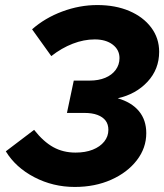

<svg xmlns="http://www.w3.org/2000/svg" viewBox="-20 -730 650 760"><path d="M276 10Q190 10 116 -28.5Q42 -67 3 -131L115 -216Q152 -169 191 -147.5Q230 -126 279 -126Q318 -126 347 -137.5Q376 -149 392.5 -169.5Q409 -190 409 -216Q409 -238 398 -252.5Q387 -267 366 -275Q345 -283 314 -283H245L272 -411H335Q370 -411 396.5 -422Q423 -433 438 -453.5Q453 -474 453 -500Q453 -533 426 -553.5Q399 -574 355 -574Q312 -574 268 -557Q224 -540 183 -508L107 -614Q158 -659 226.5 -684.5Q295 -710 365 -710Q437 -710 492 -686.5Q547 -663 578.5 -621Q610 -579 610 -525Q610 -456 564 -406.5Q518 -357 446 -341Q501 -325 530 -290Q559 -255 559 -203Q559 -144 521.5 -95.5Q484 -47 420 -18.5Q356 10 276 10Z"/></svg>

Font: Red Hat Mono
Style: Italic
Weight: 400
Italic angle: -12°
Monospace: yes
Designer: Pentagram, MCKL
Foundry: MCKL
Version: Version 1.030